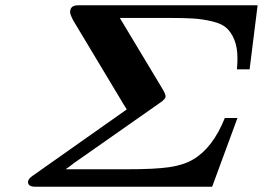

<svg xmlns="http://www.w3.org/2000/svg" viewBox="-20 -706 994 726"><path d="M85.9 -18.1Q85.9 -29.3 103 -41L459 -292V-293Q444.8 -314.9 438 -327.1L256.8 -628.9Q244.6 -652.8 245.1 -660.2Q245.1 -686 274.9 -686H954.1L923.8 -443.8H876Q877.9 -467.8 877.9 -484.9Q877.9 -526.9 866 -555.9Q854 -585 835.4 -601.1Q816.9 -617.2 781 -625.5Q745.1 -633.8 710.9 -636Q676.8 -638.2 620.1 -638.2H433.1L594.2 -370.1Q606.4 -350.1 606 -340.8Q606 -331.1 583 -315.9L268.1 -95.2Q263.2 -92.3 249.5 -81.5Q235.8 -70.8 228 -65.9H457Q566.9 -65.9 620.8 -74Q674.8 -82 710 -103Q784.2 -146 830.1 -259.8H877.9L782.2 0H112.8Q85.9 0 85.9 -18.1Z"/></svg>

Font: CMU Serif
Style: BoldItalic
Weight: 700
Italic angle: -14.04°
Version: Version 0.7.0